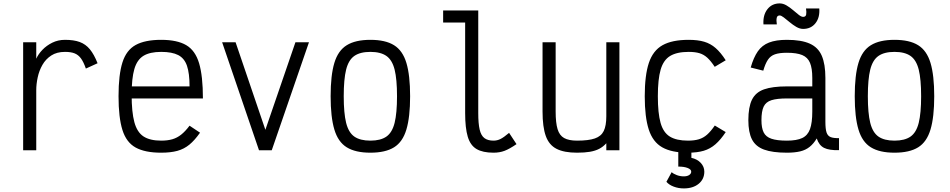

<svg xmlns="http://www.w3.org/2000/svg" viewBox="-20 -860 5440 1099"><path d="M112.5 0V-618H187.5V-524Q199.5 -550.5 223 -575Q246.5 -599.5 279.5 -615.8Q312.5 -632 352 -632Q402.5 -632 436.5 -619.5Q470.5 -607 494.5 -577.8Q518.5 -548.5 538.5 -498L471.5 -467.5Q458.5 -505 443.5 -525.5Q428.5 -546 407.2 -554.5Q386 -563 352 -563Q305 -563 273.2 -542.2Q241.5 -521.5 222.8 -488.5Q204 -455.5 195.8 -417.2Q187.5 -379 187.5 -343.5V0Z M902.5 14Q810 14 756.5 -15.5Q703 -45 680.8 -116Q658.5 -187 658.5 -309Q658.5 -432 680.8 -502.5Q703 -573 756.5 -602.5Q810 -632 902.5 -632Q994 -632 1046 -601.5Q1098 -571 1119.8 -497.5Q1141.5 -424 1141.5 -296.5H687.5V-365.5H1065Q1065 -440.5 1050.2 -483.5Q1035.5 -526.5 1000 -544.8Q964.5 -563 902.5 -563Q838 -563 801.2 -540.5Q764.5 -518 749 -464.8Q733.5 -411.5 733.5 -318Q733.5 -218.5 749 -161Q764.5 -103.5 801.2 -79.2Q838 -55 902.5 -55Q939.5 -55 966.8 -63Q994 -71 1017.2 -89.5Q1040.5 -108 1065 -140.5L1125 -100.5Q1094.5 -57 1064 -32Q1033.5 -7 995.2 3.5Q957 14 902.5 14Z M1462.5 0 1251.5 -618H1328.5L1499 -117L1671 -618H1748.5L1535.5 0Z M2100 14Q2014.5 14 1964.8 -16.8Q1915 -47.5 1893.8 -118.8Q1872.5 -190 1872.5 -309Q1872.5 -429 1893.8 -499.8Q1915 -570.5 1964.8 -601.2Q2014.5 -632 2100 -632Q2186 -632 2235.5 -601.2Q2285 -570.5 2306.2 -499.8Q2327.5 -429 2327.5 -309Q2327.5 -190 2306.2 -118.8Q2285 -47.5 2235.5 -16.8Q2186 14 2100 14ZM2100 -55Q2158.5 -55 2191.8 -78.2Q2225 -101.5 2238.8 -157Q2252.5 -212.5 2252.5 -309Q2252.5 -406.5 2238.8 -461.5Q2225 -516.5 2191.8 -539.8Q2158.5 -563 2100 -563Q2041.5 -563 2008.2 -539.8Q1975 -516.5 1961.2 -461.5Q1947.5 -406.5 1947.5 -309Q1947.5 -212.5 1961.2 -157Q1975 -101.5 2008.2 -78.2Q2041.5 -55 2100 -55Z M2805 14Q2743.5 14 2708 -6.8Q2672.5 -27.5 2657.5 -77.2Q2642.5 -127 2642.5 -212.5V-731H2516.5V-800H2717.5V-212.5Q2717.5 -153 2725.5 -118.5Q2733.5 -84 2752.8 -69.5Q2772 -55 2805 -55Q2826 -55 2845 -64.5Q2864 -74 2894 -99.5L2936.5 -35Q2896.5 -7.5 2868.2 3.2Q2840 14 2805 14Z M3283 14Q3209 14 3165.8 -8Q3122.5 -30 3104 -81.8Q3085.5 -133.5 3085.5 -221.5V-618H3160.5V-221.5Q3160.5 -157 3171.5 -120.8Q3182.5 -84.5 3209.2 -69.8Q3236 -55 3283 -55Q3348.5 -55 3384.8 -67.5Q3421 -80 3435.8 -110.2Q3450.5 -140.5 3450.5 -194.5V-618H3525.5V0H3450.5V-40Q3432.5 -20 3410 -8.2Q3387.5 3.5 3356.8 8.8Q3326 14 3283 14Z M3918 14Q3824.5 14 3770.5 -16.8Q3716.5 -47.5 3693.5 -118.5Q3670.5 -189.5 3670.5 -309Q3670.5 -429 3694 -499.8Q3717.5 -570.5 3772.2 -601.2Q3827 -632 3922 -632Q3974 -632 4010.5 -621.2Q4047 -610.5 4076.2 -585Q4105.5 -559.5 4134 -515L4071 -477.5Q4049 -511 4028.8 -529.5Q4008.5 -548 3983.8 -555.5Q3959 -563 3922 -563Q3854.5 -563 3816 -539.8Q3777.5 -516.5 3761.5 -461.5Q3745.5 -406.5 3745.5 -309Q3745.5 -212.5 3761 -157Q3776.5 -101.5 3814.2 -78.2Q3852 -55 3918 -55Q3954.5 -55 3980.2 -62.8Q4006 -70.5 4027.2 -89.2Q4048.5 -108 4071.5 -141.5L4134 -104Q4105 -60 4075 -34Q4045 -8 4008 3Q3971 14 3918 14ZM3894 218.5Q3863.5 218.5 3836.2 208.2Q3809 198 3794.5 180.5L3824.5 125.5Q3835.5 135.5 3854.5 142.5Q3873.5 149.5 3894 149.5Q3913.5 149.5 3925 141.8Q3936.5 134 3936.5 122.5Q3936.5 109.5 3916 101.5Q3895.5 93.5 3862.5 93.5V-5H3937.5V43.5Q3970.5 50.5 3991 72.2Q4011.5 94 4011.5 122.5Q4011.5 165.5 3979.2 192Q3947 218.5 3894 218.5Z M4484 14Q4401.5 14 4353.2 -3.8Q4305 -21.5 4284.2 -62.2Q4263.5 -103 4263.5 -172Q4263.5 -247 4284.2 -289.2Q4305 -331.5 4353.2 -348.5Q4401.5 -365.5 4484 -365.5H4629.5V-414Q4629.5 -469 4616.5 -500.2Q4603.5 -531.5 4572 -544.8Q4540.5 -558 4484 -558Q4441.5 -558 4416 -549.2Q4390.5 -540.5 4375.5 -518Q4360.5 -495.5 4349 -455.5L4277 -473.5Q4293.5 -531.5 4317.8 -566.2Q4342 -601 4382 -616.5Q4422 -632 4484 -632Q4567 -632 4615.2 -610.2Q4663.5 -588.5 4684 -540.5Q4704.5 -492.5 4704.5 -414V-162Q4704.5 -122.5 4711 -102.2Q4717.5 -82 4734.8 -75.2Q4752 -68.5 4782.5 -69.5V-0.5Q4726.5 1 4697.2 -13.5Q4668 -28 4655 -67.5Q4637 -37.5 4614.2 -19.2Q4591.5 -1 4560 6.5Q4528.5 14 4484 14ZM4484 -55Q4540.5 -55 4572 -70Q4603.5 -85 4616.5 -121.2Q4629.5 -157.5 4629.5 -221V-296.5H4484Q4427.5 -296.5 4395.8 -286.5Q4364 -276.5 4351.2 -249.8Q4338.5 -223 4338.5 -172Q4338.5 -127.5 4351.2 -102Q4364 -76.5 4395.8 -65.8Q4427.5 -55 4484 -55ZM4577 -694.5Q4558 -694.5 4538.2 -706Q4518.5 -717.5 4500 -733Q4481.5 -748.5 4466.5 -760Q4451.5 -771.5 4443 -771.5Q4428.5 -771.5 4425.8 -757.2Q4423 -743 4426.5 -720.5H4350Q4346.5 -773.5 4372.5 -807Q4398.5 -840.5 4443 -840.5Q4462.5 -840.5 4482 -829Q4501.5 -817.5 4519.5 -802Q4537.5 -786.5 4552.2 -775Q4567 -763.5 4577 -763.5Q4592 -763.5 4594.5 -776.8Q4597 -790 4593.5 -811.5H4669.5Q4673.5 -760 4647.8 -727.2Q4622 -694.5 4577 -694.5Z M5100 14Q5014.5 14 4964.8 -16.8Q4915 -47.5 4893.8 -118.8Q4872.5 -190 4872.5 -309Q4872.5 -429 4893.8 -499.8Q4915 -570.5 4964.8 -601.2Q5014.5 -632 5100 -632Q5186 -632 5235.5 -601.2Q5285 -570.5 5306.2 -499.8Q5327.5 -429 5327.5 -309Q5327.5 -190 5306.2 -118.8Q5285 -47.5 5235.5 -16.8Q5186 14 5100 14ZM5100 -55Q5158.5 -55 5191.8 -78.2Q5225 -101.5 5238.8 -157Q5252.5 -212.5 5252.5 -309Q5252.5 -406.5 5238.8 -461.5Q5225 -516.5 5191.8 -539.8Q5158.5 -563 5100 -563Q5041.5 -563 5008.2 -539.8Q4975 -516.5 4961.2 -461.5Q4947.5 -406.5 4947.5 -309Q4947.5 -212.5 4961.2 -157Q4975 -101.5 5008.2 -78.2Q5041.5 -55 5100 -55Z"/></svg>

Font: Victor Mono Thin
Style: Regular
Weight: 100
Monospace: yes
Designer: Rune Bjørnerås
Version: Version 1.561;gftools[0.9.30]